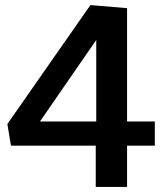

<svg xmlns="http://www.w3.org/2000/svg" viewBox="-20 -734 641 754"><path d="M479 -257H588V-162H479V0H356V-162H23L9 -247L335 -714L479 -702ZM358 -257V-577L137 -257Z"/></svg>

Font: Bitter Pro SemiBold
Style: Regular
Weight: 600
Designer: Sol Matas, and Bitter project Authors
Foundry: Sol Matas
Version: Version 1.010